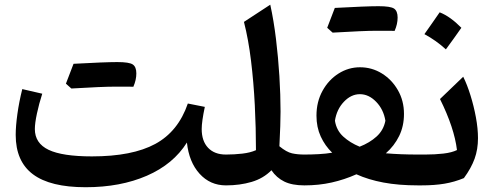

<svg xmlns="http://www.w3.org/2000/svg" viewBox="-20 -784 2095 812"><path d="M770.5 -181.2Q712.9 -89.4 601.1 -40.8Q489.3 7.8 342.3 7.8Q192.4 7.8 119.4 -46.9Q46.4 -101.6 46.4 -213.4Q46.4 -250.5 53.5 -301.5Q60.5 -352.5 74.2 -407.2L158.7 -387.7Q145 -345.2 136.2 -304Q127.4 -262.7 127.4 -238.3Q127.4 -178.2 185.5 -150.4Q243.7 -122.6 368.7 -122.6Q539.6 -122.6 636.7 -175.3Q733.9 -228 774.4 -346.2L846.2 -332Q833 -269.5 833 -238.3Q833 -187.5 860.1 -158.9Q887.2 -130.4 935.5 -130.4H936V0H935.5Q868.7 0 824 -49.3Q779.3 -98.6 770.5 -181.2ZM525.4 -417.5H463.9Q413.6 -417.5 281.7 -409.7L258.8 -430.2Q275.4 -473.1 291 -514.2Q424.8 -521.5 475.8 -521.5Q526.9 -521.5 541.7 -511.2Q556.6 -501 556.6 -473.4Q556.6 -445.8 543.9 -417Q537.1 -417.5 525.4 -417.5Z M1123 -764.2Q1137.7 -697.3 1147.2 -619.1Q1156.7 -541 1161.6 -461.7Q1166.5 -382.3 1166.5 -312Q1166.5 -292.5 1165.3 -251Q1164.1 -209.5 1161.6 -165.5Q1191.9 -140.6 1215.1 -135.5Q1238.3 -130.4 1267.1 -130.4H1267.6V0H1267.1Q1215.3 0 1182.4 -16.1Q1149.4 -32.2 1127.9 -64Q1093.8 -29.3 1043.9 -14.6Q994.1 0 936 0Q926.8 0 922.4 -7.8Q918 -15.6 918 -34.7V-95.7Q918 -114.7 922.4 -122.6Q926.8 -130.4 936 -130.4Q970.7 -130.4 1004.6 -134.3Q1038.6 -138.2 1062.5 -148.9Q1062.5 -242.7 1057.6 -339.4Q1052.7 -436 1041.7 -526.4Q1030.8 -616.7 1011.7 -691.4Z M1502.4 -499.5Q1552.7 -499.5 1595 -473.4Q1637.2 -447.3 1662.8 -402.6Q1688.5 -357.9 1688.5 -302.2Q1688.5 -250.5 1668 -208.7Q1647.5 -167 1611.8 -135.7Q1673.3 -130.4 1747.6 -130.4H1748V0H1747.6Q1665.5 0 1601.8 -12Q1538.1 -23.9 1487.3 -46.9Q1437 -24.4 1382.8 -12.2Q1328.6 0 1267.6 0Q1258.3 0 1253.9 -7.8Q1249.5 -15.6 1249.5 -34.7V-95.7Q1249.5 -114.7 1253.9 -122.6Q1258.3 -130.4 1267.6 -130.4Q1296.9 -130.4 1328.1 -132.1Q1359.4 -133.8 1384.8 -138.2Q1354.5 -167.5 1336.4 -206.8Q1318.4 -246.1 1318.4 -294.9Q1318.4 -353.5 1344 -399.9Q1369.6 -446.3 1411.6 -472.9Q1453.6 -499.5 1502.4 -499.5ZM1502 -385.7Q1464.8 -385.7 1434.3 -353.5Q1403.8 -321.3 1396.5 -273.4Q1402.8 -232.9 1431.6 -206.5Q1460.4 -180.2 1501 -163.6Q1543.5 -180.2 1572.8 -206.8Q1602.1 -233.4 1609.9 -273.4Q1602.1 -321.3 1570.8 -353.5Q1539.6 -385.7 1502 -385.7ZM1630.4 -653.8H1568.8Q1518.6 -653.8 1386.7 -646L1363.8 -666.5Q1380.4 -709.5 1396 -750.5Q1529.8 -757.8 1580.8 -757.8Q1631.8 -757.8 1646.7 -747.6Q1661.6 -737.3 1661.6 -709.7Q1661.6 -682.1 1648.9 -653.3Q1642.1 -653.8 1630.4 -653.8Z M1839.4 -731.9Q1862.8 -722.7 1885.7 -706.1Q1908.7 -689.5 1931.2 -666.5Q1915.5 -644 1899.2 -621.3Q1882.8 -598.6 1865.7 -575.2Q1824.7 -612.8 1774.9 -639.6Q1791.5 -663.1 1807.4 -685.8Q1823.2 -708.5 1839.4 -731.9ZM1748 0Q1738.8 0 1734.4 -7.8Q1730 -15.6 1730 -34.7V-95.7Q1730 -114.7 1734.4 -122.6Q1738.8 -130.4 1748 -130.4H1778.3Q1818.8 -130.4 1855 -134.5Q1891.1 -138.7 1912.6 -149.4Q1901.4 -243.2 1840.8 -365.2L1939 -459.5Q1955.6 -426.3 1969.7 -380.9Q1983.9 -335.4 1992.7 -287.8Q2001.5 -240.2 2001.5 -199.7Q2001.5 -152.3 1987.1 -112.5Q1972.7 -72.8 1941.9 -30.8Q1901.9 -14.2 1859.6 -7.1Q1817.4 0 1762.2 0Z"/></svg>

Font: Pinar SemiBold
Style: Regular
Weight: 600
Designer: Amin Abedi
Version: Version 3.000